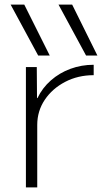

<svg xmlns="http://www.w3.org/2000/svg" viewBox="-20 -810 445 830"><path d="M145 -570 26 -790H85L195 -570ZM352 -570 233 -790H292L401 -570ZM92 0V-520H139L140 -386H142Q163 -430 200 -462.5Q237 -495 284.5 -512.5Q332 -530 385 -530V-485Q317 -485 261.5 -456Q206 -427 173.5 -378.5Q141 -330 141 -270V0Z"/></svg>

Font: M PLUS 1 Light
Style: Regular
Weight: 300
Designer: Coji Morishita
Foundry: UNDERFOREST DESIGN
Version: Version 1.001